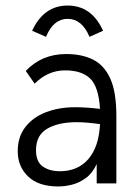

<svg xmlns="http://www.w3.org/2000/svg" viewBox="-20 -662 490 693"><path d="M190 11Q119 11 81.5 -25Q44 -61 44 -116Q44 -168 71.5 -203.5Q99 -239 146 -257Q193 -275 251 -275Q271 -275 293.5 -273.5Q316 -272 341 -269Q336 -349 305.5 -378.5Q275 -408 215 -408Q153 -408 105 -360L73 -406Q131 -467 219 -467Q275 -467 315.5 -447Q356 -427 378 -378.5Q400 -330 400 -243V0H329V-70Q314 -37 290 -19.5Q266 -2 240 4.5Q214 11 190 11ZM110 -120Q110 -78 134.5 -61Q159 -44 196 -44Q261 -44 299 -88Q337 -132 341 -214Q320 -217 298 -219Q276 -221 256 -221Q191 -221 150.5 -197.5Q110 -174 110 -120ZM146 -529 96 -551Q138 -642 224 -642Q311 -642 352 -551L303 -529Q276 -594 224 -594Q173 -594 146 -529Z"/></svg>

Font: Inconsolata SemiCondensed
Style: Regular
Weight: 400
Width: 4
Monospace: yes
Designer: Raph Levien, Cyreal, Brenton Simpson
Foundry: Raph Levien, Cyreal, Google
Version: Version 3.001; ttfautohint (v1.8.2.53-6de2)